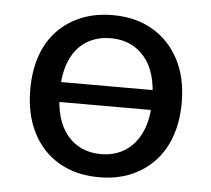

<svg xmlns="http://www.w3.org/2000/svg" viewBox="-43 -542 656 596"><g transform="rotate(5 285.5 -243.5)"><path d="M286 9Q214 9 161 -22Q108 -53 79 -110Q50 -167 50 -244Q50 -302 66 -348.5Q82 -395 113.5 -428Q145 -461 188.5 -478.5Q232 -496 286 -496Q357 -496 410 -465Q463 -434 492.5 -377.5Q522 -321 522 -244Q522 -186 505.5 -139Q489 -92 457.5 -59Q426 -26 383 -8.5Q340 9 286 9ZM286 -63Q329 -63 361.5 -84Q394 -105 412 -145Q430 -185 430 -244Q430 -332 390.5 -378Q351 -424 286 -424Q242 -424 209.5 -403.5Q177 -383 159.5 -343Q142 -303 142 -244Q142 -156 181 -109.5Q220 -63 286 -63ZM108 -213V-275H465V-213Z"/></g></svg>

Font: Nunito Medium
Style: Regular
Weight: 500
Designer: Vernon Adams
Foundry: Vernon Adams
Version: Version 3.601